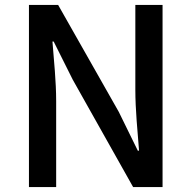

<svg xmlns="http://www.w3.org/2000/svg" viewBox="-20 -756 774 776"><path d="M97 -736V0H207V-347C207 -427 198 -511 192 -588H197L274 -434L518 0H637V-736H527V-393C527 -313 536 -224 542 -147H537L460 -304L215 -736Z"/></svg>

Font: Kinto Sans Med
Style: Regular
Weight: 500
Designer: Authors: Ryoko NISHIZUKA  (kana & ideographs); Paul D. Hunt (Latin, Greek & Cyrillic); Wenlong ZHANG  (bopomofo); Sandol
Foundry: Adobe Systems Incorporated, ookami Inc.
Version: Version 0.001